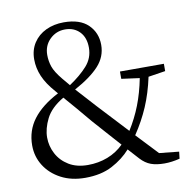

<svg xmlns="http://www.w3.org/2000/svg" viewBox="-83 -831 946 930"><g transform="rotate(-10 390.0 -366.0)"><path d="M286 -45Q338 -45 383.5 -62.5Q429 -80 463 -114Q430 -151 400 -184.5Q370 -218 340 -252Q305 -294 279.5 -324Q254 -354 225 -387Q162 -350 138 -302Q114 -254 114 -210Q114 -168 134 -130Q154 -92 192.5 -68.5Q231 -45 286 -45ZM184 -604Q184 -574 193.5 -546Q203 -518 236 -478Q244 -468 252 -459Q260 -450 267 -441Q321 -477 355 -515Q389 -553 389 -604Q389 -654 361.5 -682.5Q334 -711 290 -711Q246 -711 215 -680.5Q184 -650 184 -604ZM733 -428 649 -415Q632 -336 604.5 -272Q577 -208 536 -147L635 -42L732 -32L728 2Q688 12 653 12Q613 12 586 2Q559 -8 536 -33L488 -86Q451 -44 396 -15Q341 14 263 14Q195 14 144 -13Q93 -40 64.5 -85Q36 -130 36 -185Q36 -258 78 -313.5Q120 -369 203 -412L192 -425Q153 -469 135.5 -510Q118 -551 118 -594Q118 -640 140.5 -674.5Q163 -709 202 -727.5Q241 -746 290 -746Q369 -746 409.5 -706.5Q450 -667 450 -607Q450 -549 409.5 -504.5Q369 -460 288 -416Q307 -395 328 -372Q349 -349 377 -318Q412 -280 444.5 -245.5Q477 -211 512 -173Q546 -227 569 -286Q592 -345 606 -416L517 -428V-464H733Z"/></g></svg>

Font: Shippori Mincho TTF
Style: Regular
Weight: 400
Version: Version 2.100